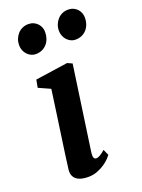

<svg xmlns="http://www.w3.org/2000/svg" viewBox="-155 -890 716 970"><g transform="rotate(-20 202.5 -405.0)"><path d="M322.8 -664.1Q309.6 -664.1 297.9 -669.9Q286.1 -675.8 277.3 -685.5Q268.6 -695.3 263.7 -708Q258.8 -720.7 258.8 -734.4Q258.8 -752 264.6 -767.3Q270.5 -782.7 281 -794.4Q291.5 -806.2 306.2 -813Q320.8 -819.8 338.4 -819.8Q354 -819.8 366.5 -814.2Q378.9 -808.6 387.7 -799.1Q396.5 -789.6 400.9 -777.3Q405.3 -765.1 405.3 -752Q405.3 -734.4 399.7 -718.3Q394 -702.1 383.5 -690.2Q373 -678.2 357.7 -671.1Q342.3 -664.1 322.8 -664.1ZM108.9 -664.1Q95.7 -664.1 84 -669.9Q72.3 -675.8 63.5 -685.5Q54.7 -695.3 49.8 -708Q44.9 -720.7 44.9 -734.4Q44.9 -752 50.8 -767.3Q56.6 -782.7 67.1 -794.4Q77.6 -806.2 92.3 -813Q106.9 -819.8 124.5 -819.8Q140.1 -819.8 152.6 -814.2Q165 -808.6 173.8 -799.1Q182.6 -789.6 187.3 -777.3Q191.9 -765.1 191.4 -752Q191.4 -734.4 185.8 -718.3Q180.2 -702.1 169.7 -690.2Q159.2 -678.2 143.8 -671.1Q128.4 -664.1 108.9 -664.1ZM64.9 -59.6Q68.4 -88.9 74.2 -130.6Q80.1 -172.4 87.6 -224.9Q95.2 -277.3 104 -339.8Q112.8 -402.3 122.6 -472.7L59.6 -501L67.4 -542.5L241.7 -567.9L267.6 -556.2L202.6 -102.1Q197.3 -64.9 216.8 -64.9Q225.1 -64.9 235.8 -70.8Q246.6 -76.7 265.1 -92.3L279.3 -60.5Q275.4 -55.2 264.4 -43.5Q253.4 -31.7 236.3 -20Q219.2 -8.3 196.5 0.7Q173.8 9.8 146 9.8Q103.5 9.8 82.3 -8.1Q61 -25.9 64.9 -59.6Z"/></g></svg>

Font: Merriweather Bold
Style: Italic
Weight: 700
Italic angle: -7°
Designer: Eben Sorkin ( eben@eyebytes.com )
Foundry: Eben Sorkin ( eben@eyebytes.com )
Version: Version 1.5; ttfautohint (v0.97) -l 13 -r 13 -G 200 -x 24 -f